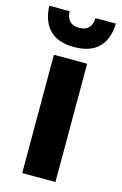

<svg xmlns="http://www.w3.org/2000/svg" viewBox="-135 -781 526 831"><g transform="rotate(15 128.0 -365.0)"><path d="M53 0V-530H202V0ZM128 -585Q54 -585 17.5 -623.5Q-19 -662 -21 -730H70Q70.8 -701.9 85.3 -686.4Q99.8 -671 127.9 -671Q156 -671 170.6 -686.4Q185.2 -701.9 186 -730H277Q276 -662 239 -623.5Q202 -585 128 -585Z"/></g></svg>

Font: Radio Canada Big
Style: Regular
Weight: 400
Designer: Étienne Aubert Bonn
Foundry: Coppers and Brasses
Version: Version 1.001